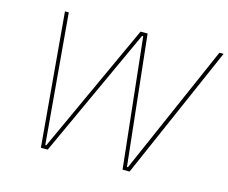

<svg xmlns="http://www.w3.org/2000/svg" viewBox="-99 -837 1158 974"><g transform="rotate(15 480.5 -350.0)"><path d="M189 0H225L538 -681H544L618 0H655L961 -700H939L641 -19H636L562 -700H525L212 -19H207L148 -700H128Z"/></g></svg>

Font: Fixel Display 20240404 Thin
Style: Italic
Weight: 100
Italic angle: -10°
Designer: AlfaBravo + MacPaw
Foundry: Kyrylo Tkachov, Marchela Mozhyna, Serhii Makarenko, Maria Weinstein, Zakhar Kryvoshyya
Version: Version 1.211;Glyphs 3.2 (3225)